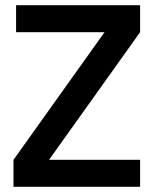

<svg xmlns="http://www.w3.org/2000/svg" viewBox="-20 -720 589 740"><path d="M169 -104H520V0H32V-104L383 -596H42V-700H520V-596Z"/></svg>

Font: Haskoy SemiBold
Style: Regular
Weight: 600
Designer: Ertekin Erdin
Foundry: Ertekin Erdin
Version: Version 1.500; ttfautohint (v1.8.3)